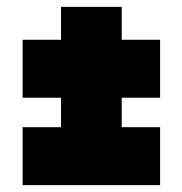

<svg xmlns="http://www.w3.org/2000/svg" viewBox="-20 -540 532 560"><path d="M46 0V-169H158V-255H46V-424H158V-520H335V-424H447V-255H335V-169H447V0Z"/></svg>

Font: Georama SemiCondensed Black
Style: Regular
Weight: 900
Width: 4
Designer: Jean-Baptiste Levee
Foundry: Production Type
Version: Version 1.001